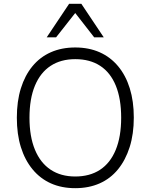

<svg xmlns="http://www.w3.org/2000/svg" viewBox="-20 -975 786 1003"><path d="M373 8Q302 8 246 -17Q190 -42 150 -90.5Q110 -139 89 -206.5Q68 -274 68 -360Q68 -446 89 -513.5Q110 -581 149.5 -629Q189 -677 245.5 -702Q302 -727 373 -727Q444 -727 500.5 -702Q557 -677 597 -629Q637 -581 658 -513.5Q679 -446 679 -361Q679 -275 657.5 -207Q636 -139 596.5 -90.5Q557 -42 500.5 -17Q444 8 373 8ZM373 -53Q449 -53 502.5 -88Q556 -123 584.5 -192Q613 -261 613 -360Q613 -459 585 -527.5Q557 -596 503.5 -631Q450 -666 373 -666Q298 -666 244.5 -631Q191 -596 162.5 -527.5Q134 -459 134 -360Q134 -262 162.5 -193Q191 -124 244.5 -88.5Q298 -53 373 -53ZM224 -780 341 -955H405L522 -780H472L373 -907L273 -780Z"/></svg>

Font: Nunitoga
Style: Light
Weight: 300
Designer: Vernon Adams
Foundry: Vernon Adams
Version: Version 1.0